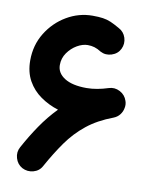

<svg xmlns="http://www.w3.org/2000/svg" viewBox="-81 -710 657 835"><g transform="rotate(10 247.0 -292.0)"><path d="M74.2 56.6Q51.3 43.9 43.7 17.8Q36.1 -8.3 48.8 -31.2Q77.1 -83.5 109.9 -131.6Q142.6 -179.7 182.6 -220.7Q140.1 -233.9 104.5 -258.8Q68.8 -283.7 47.6 -321.5Q26.4 -359.4 26.4 -411.1Q26.4 -478.5 59.6 -532.5Q92.8 -586.4 146.2 -617.9Q199.7 -649.4 260.3 -649.4Q287.6 -649.4 305.9 -646.7Q324.2 -644 340.8 -637Q357.4 -629.9 380.4 -616.7Q404.3 -604.5 412.4 -578.9Q420.4 -553.2 408.7 -529.3Q397 -505.9 370.8 -497.6Q344.7 -489.3 321.3 -501.5Q305.7 -511.7 291.5 -515.9Q277.3 -520 261.7 -520Q239.3 -520 214.8 -505.9Q190.4 -491.7 173.6 -467.8Q156.7 -443.8 156.7 -413.6Q156.7 -378.4 190.9 -356.7Q225.1 -335 288.1 -335Q311 -335 335.2 -339.4Q359.4 -343.8 383.3 -351.6Q408.7 -359.9 432.6 -347.4Q456.5 -335 464.8 -309.6Q470.2 -294.4 466.8 -278.3Q463.9 -261.7 453.6 -248.5Q443.4 -235.4 427.2 -229Q359.4 -203.6 312.5 -166Q265.6 -128.4 230.7 -79.1Q195.8 -29.8 162.1 31.2Q149.9 54.7 123.8 61.8Q97.7 68.8 74.2 56.6Z"/></g></svg>

Font: Mikhak-DS2-FD Bold
Style: Regular
Weight: 700
Designer: Amin Abedi
Version: Version 3.4